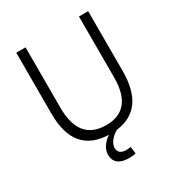

<svg xmlns="http://www.w3.org/2000/svg" viewBox="-207 -834 1080 1164"><g transform="rotate(-30 333.5 -252.0)"><path d="M585.4 -700.2V-283.2Q585.4 -16.1 377.9 9.3Q346.7 25.9 328.1 50.8Q309.6 75.7 309.6 98.6Q309.6 121.1 324 132.8Q338.4 144.5 365.2 144.5Q378.4 144.5 397 141.1L403.3 189.9Q386.2 195.3 355.5 195.3Q306.2 195.3 280.3 174.6Q254.4 153.8 254.4 113.8Q254.4 83.5 273.7 55.9Q293 28.3 320.3 11.7Q82 4.9 82 -272V-700.2H147V-277.3Q147 -46.9 336.4 -46.9Q521 -46.9 521 -274.9V-700.2Z"/></g></svg>

Font: Selawik Semilight
Style: Regular
Weight: 300
Designer: Aaron Bell
Foundry: Microsoft Corporation
Version: Version 1.01